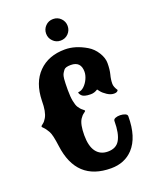

<svg xmlns="http://www.w3.org/2000/svg" viewBox="-156 -896 803 1015"><g transform="rotate(-20 246.0 -388.5)"><path d="M290.5 34.2Q96.2 34.2 69.8 -171.4Q61.5 -235.8 50.8 -255.4Q39.6 -274.4 33.2 -282.2Q28.3 -288.1 23.9 -292Q19.5 -295.9 19.5 -298.3V-299.3Q19.5 -302.7 30.5 -310.5Q41.5 -318.4 50.8 -335Q67.9 -363.8 67.9 -427.2Q70.3 -527.8 126 -584Q181.6 -640.1 274.4 -640.1Q332.5 -640.1 393.6 -604Q423.3 -586.4 442.6 -555.4Q461.9 -524.4 461.9 -495.6Q461.9 -459 455.1 -433.1Q448.2 -407.2 448.2 -383.3Q448.2 -366.2 463.4 -343.3Q459 -331.5 439.9 -331.5Q420.9 -331.5 401.4 -344.5Q381.8 -357.4 372.1 -370.1L362.3 -382.8Q342.8 -370.1 322.8 -370.4Q302.7 -370.6 293 -373.5Q282.7 -376 277.3 -379.9Q272 -383.8 268.6 -388.7Q263.2 -395.5 263.2 -400.9L263.7 -403.3Q281.2 -403.3 296.9 -418Q312.5 -432.6 322.3 -453.9Q332 -475.1 332 -494.1Q332 -552.2 275.4 -552.2Q245.1 -552.2 236.3 -540.5Q227.1 -528.3 223.4 -520.3Q219.7 -512.2 217.8 -495.1Q216.8 -483.9 216.3 -468.5Q215.8 -453.1 215.8 -433.6Q215.8 -394.5 220.7 -369.9Q225.6 -345.2 232.9 -333.5Q243.2 -317.4 253.7 -309.8Q264.2 -302.2 264.2 -298.8Q264.2 -295.9 253.7 -288.8Q243.2 -281.7 232.9 -266.1Q215.8 -239.3 215.8 -178.2Q215.8 -116.7 239 -85.7Q262.2 -54.7 304.7 -54.7Q351.6 -54.7 371.1 -88.9Q391.6 -124 391.6 -194.8Q391.6 -204.6 403.3 -209.2Q415 -213.9 430.4 -213.4Q445.8 -212.9 457.5 -208Q469.2 -203.1 469.2 -193.4Q469.2 -75.2 414.1 -16.1Q366.7 34.2 290.5 34.2ZM227.5 -709.5Q210 -727.1 210 -752Q210 -776.9 227.3 -794.7Q244.6 -812.5 270.5 -812.5Q296.4 -812.5 313.7 -794.7Q331.1 -776.9 331.1 -752Q331.1 -727.5 314 -709.5Q296.4 -691.4 270.5 -691.4Q244.6 -691.4 227.5 -709.5Z"/></g></svg>

Font: Sancreek
Style: Regular
Weight: 400
Designer: Vernon Adams
Foundry: Vernon Adams
Version: Version 1.100; ttfautohint (v1.8.4.7-5d5b)